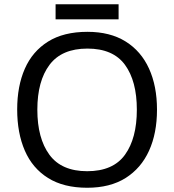

<svg xmlns="http://www.w3.org/2000/svg" viewBox="-20 -875 821 905"><path d="M720 -358Q720 -247 682.5 -164.5Q645 -82 572 -36Q499 10 391 10Q280 10 206.5 -36Q133 -82 97 -165Q61 -248 61 -359Q61 -469 97 -551Q133 -633 206.5 -679Q280 -725 392 -725Q499 -725 572 -679.5Q645 -634 682.5 -551.5Q720 -469 720 -358ZM156 -358Q156 -223 213 -145.5Q270 -68 391 -68Q513 -68 569 -145.5Q625 -223 625 -358Q625 -493 569 -569.5Q513 -646 392 -646Q271 -646 213.5 -569.5Q156 -493 156 -358ZM539 -855V-784H242V-855Z"/></svg>

Font: Noto Sans Siddham
Style: Regular
Weight: 400
Designer: Monotype Design Team
Foundry: Monotype Imaging Inc.
Version: Version 2.004; ttfautohint (v1.8.4.7-5d5b)